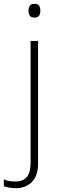

<svg xmlns="http://www.w3.org/2000/svg" viewBox="-71 -744 308 1004"><path d="M78 -688Q78 -704 85 -714Q92 -724 108 -724Q127 -724 133.5 -714Q140 -704 140 -688Q140 -672 133.5 -662Q127 -652 108 -652Q92 -652 85 -662Q78 -672 78 -688ZM13 240Q-7 240 -23 237Q-39 234 -51 230V194Q-36 201 -20.5 203Q-5 205 11 205Q89 205 89 109V-530H128V112Q128 176 95.5 208Q63 240 13 240Z"/></svg>

Font: Noto Sans Bengali UI ExtraLight
Style: Regular
Weight: 200
Designer: Jelle Bosma - Monotype Design Team
Foundry: Monotype Imaging Inc.
Version: Version 2.003; ttfautohint (v1.8.4.7-5d5b)